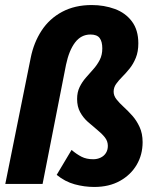

<svg xmlns="http://www.w3.org/2000/svg" viewBox="-20 -730 640 762"><path d="M354 12Q315 12 276.5 1.5Q238 -9 205 -36L264 -135Q284 -118 303.5 -108Q323 -98 350 -98Q366 -98 379.5 -104.5Q393 -111 400.5 -123Q408 -135 408 -151Q408 -170 396 -185Q384 -200 365.5 -215Q347 -230 328.5 -246.5Q310 -263 298 -285Q286 -307 286 -337Q286 -364 296 -384.5Q306 -405 321 -422Q336 -439 351 -456Q366 -473 376 -492.5Q386 -512 386 -538Q386 -565 375.5 -579Q365 -593 339 -593Q302 -593 278 -561.5Q254 -530 242 -473L149 0H1L102 -501Q114 -561 145 -608.5Q176 -656 226.5 -683Q277 -710 344 -710Q393 -710 435.5 -694.5Q478 -679 503.5 -645Q529 -611 529 -558Q529 -525 519 -500.5Q509 -476 494.5 -458Q480 -440 465.5 -425.5Q451 -411 441 -397Q431 -383 431 -366Q431 -350 442.5 -335.5Q454 -321 471 -305.5Q488 -290 505 -271Q522 -252 534 -226Q546 -200 546 -166Q546 -116 522.5 -76Q499 -36 456 -12Q413 12 354 12Z"/></svg>

Font: Source Code Pro ExtraLight ExtraBold
Style: Italic
Weight: 800
Italic angle: -11°
Monospace: yes
Version: Version 1.016;hotconv 1.0.116;makeotfexe 2.5.65601